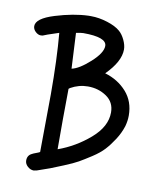

<svg xmlns="http://www.w3.org/2000/svg" viewBox="-74 -685 598 735"><g transform="rotate(10 225.5 -317.0)"><path d="M367 -523Q367 -476 312 -421Q363 -406 396 -369Q429 -332 429 -277Q429 -257 423 -235Q414 -207 397.5 -181.5Q381 -156 364 -137.5Q347 -119 318.5 -100.5Q290 -82 271.5 -71.5Q253 -61 217.5 -46.5Q182 -32 168 -26.5Q154 -21 118 -9L107 -7Q94 -7 83 -17Q72 -27 72 -40Q72 -60 89 -68Q94 -71 104 -74.5Q114 -78 119 -81Q119 -118 120 -193Q121 -268 121 -306Q121 -441 112 -543Q110 -542 88 -535Q66 -528 57 -524Q52 -521 44 -521Q33 -521 23 -530.5Q13 -540 13 -552Q13 -582 83 -603.5Q153 -625 211 -627H221Q252 -627 285 -616.5Q318 -606 335 -591Q348 -580 357.5 -560Q367 -540 367 -523ZM294 -524Q294 -558 203 -558Q195 -558 175 -554L182 -416Q211 -422 252.5 -459.5Q294 -497 294 -524ZM183 -220V-103Q250 -127 305 -174.5Q360 -222 360 -277Q360 -317 328.5 -338.5Q297 -360 256 -360Q221 -360 189 -342L184 -338V-332Q184 -313 183.5 -275.5Q183 -238 183 -220Z"/></g></svg>

Font: Because We Build
Style: Regular
Weight: 400
Designer: Liz Wetzel, Aaron Williamson, Russ McMullin
Foundry: Red Hat
Version: Version 1.000